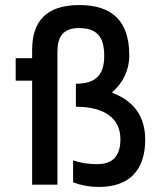

<svg xmlns="http://www.w3.org/2000/svg" viewBox="-20 -730 640 759"><path d="M292 -619C363 -619 392 -585 392 -509C392 -431 356 -399 280 -399V-308C395 -308 456 -261 456 -180C456 -116 429 -81 363 -81C331 -81 298 -86 269 -96V-9C302 3 334 9 371 9C490 9 554 -56 554 -178C554 -270 509 -331 424 -363V-366C463 -399 491 -449 491 -512C491 -647 423 -710 294 -710C165 -710 107 -648 107 -532V-500H42V-411H107V0H207V-526C207 -583 228 -619 292 -619Z"/></svg>

Font: LT Wave Mono Medium
Style: Regular
Weight: 500
Designer: Daniel Lyons
Version: Version 2.5 (Glyphs App)